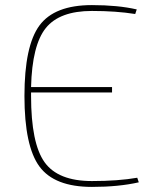

<svg xmlns="http://www.w3.org/2000/svg" viewBox="-20 -722 610 754"><path d="M519 -24 525 -6Q446 12 341 12Q194 12 135 -68Q76 -148 76 -345Q76 -542 135 -622Q194 -702 341 -702Q443 -702 517 -685L511 -667Q436 -679 341 -679Q214 -679 160 -612Q106 -545 102 -380H420V-359H102V-345Q102 -159 155 -85Q208 -11 341 -11Q444 -11 519 -24Z"/></svg>

Font: Exo 2.0 Thin
Style: Regular
Weight: 250
Designer: Natanael Gama
Version: Version 1.001;PS 001.001;hotconv 1.0.70;makeotf.lib2.5.58329